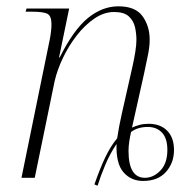

<svg xmlns="http://www.w3.org/2000/svg" viewBox="-20 -563 622 608"><path d="M279 21Q296 -28 313 -64Q330 -100 351 -125Q354 -145 357.5 -163.5Q361 -182 366 -204L394 -328Q396 -337 400.5 -357Q405 -377 408.5 -399Q412 -421 412 -437Q412 -457 407.5 -477Q403 -497 388 -511Q373 -525 341 -525Q309 -525 278.5 -504Q248 -483 222.5 -450Q197 -417 179 -379Q161 -341 153 -306L90 0H48L138 -440Q140 -450 141.5 -463Q143 -476 143 -487Q143 -512 130.5 -519Q118 -526 80 -526H61L64 -536H199L167 -381H169Q213 -469 258.5 -506Q304 -543 355 -543Q409 -543 431.5 -511.5Q454 -480 454 -437Q454 -414 447.5 -384Q441 -354 436 -329L398 -159Q409 -164 422 -167.5Q435 -171 450 -171Q488 -171 509.5 -149Q531 -127 531 -88Q531 -47 505.5 -18.5Q480 10 433 10Q395 10 371 -17.5Q347 -45 349 -107Q328 -76 313 -40Q298 -4 289 25ZM439 0Q466 0 488 -23Q510 -46 510 -88Q510 -125 493 -143Q476 -161 448 -161Q416 -161 395 -145Q392 -132 389.5 -116Q387 -100 387 -85Q387 0 439 0Z"/></svg>

Font: Noto Serif Display ExtraLight
Style: Italic
Weight: 200
Italic angle: -12°
Designer: Monotype Design Team
Foundry: Monotype Imaging Inc.
Version: Version 2.009